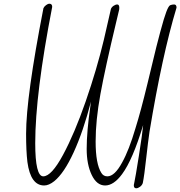

<svg xmlns="http://www.w3.org/2000/svg" viewBox="-20 -985 967 1030"><path d="M698 10V7L701 -8Q706 -29 725 -149Q744 -269 748 -314Q692 -128 635 -51Q590 10 544 10Q499 10 472 -46.5Q445 -103 445 -186Q445 -280 465 -417L468 -440Q427 -281 375.5 -168.5Q324 -56 271 -13Q242 10 217 10Q144 10 127 -116Q120 -174 120 -268Q120 -464 213 -941Q217 -950 227 -957.5Q237 -965 245 -965Q260 -965 260 -948Q169 -480 169 -217Q169 -39 212 -39Q256 -39 318 -154Q380 -269 439.5 -440.5Q499 -612 537 -771L575 -937Q579 -947 589.5 -954Q600 -961 609 -961Q620 -961 620 -943Q620 -934 618 -928L603 -865Q544 -619 518.5 -479Q493 -339 493 -226Q493 -105 524 -57Q535 -39 556 -39Q595 -39 635 -113Q672 -179 707 -298Q735 -387 771 -536L800 -656Q818 -733 839.5 -813Q861 -893 872 -921Q884 -953 893 -957Q903 -961 914 -961Q927 -961 927 -944Q850 -689 782 -278Q774 -223 765 -142Q754 -41 746 -3Q742 9 731 17Q720 25 711 25Q698 25 698 10Z"/></svg>

Font: Bad Script
Style: Regular
Weight: 400
Italic angle: -10°
Designer: Roman Shchyukin (Gaslight Type Foundry), Cyreal (Charset Expansion)
Foundry: Gaslight
Version: Version 2.000